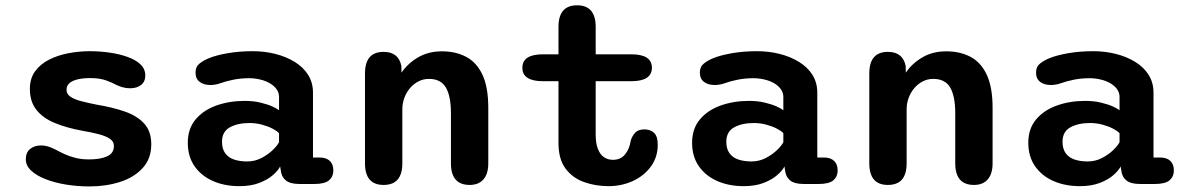

<svg xmlns="http://www.w3.org/2000/svg" viewBox="-20 -676 4373 707"><path d="M309 10.5Q265.5 10.5 223.8 3.8Q182 -3 148.5 -16Q115 -29 95 -47.5Q75 -66 75 -89.5Q75 -114.5 91 -127.5Q107 -140.5 132 -140.5Q143.5 -140.5 156.5 -136.8Q169.5 -133 185 -125Q200.5 -116.5 218.5 -108.2Q236.5 -100 258.5 -94.5Q280.5 -89 308 -89Q350 -89 374.8 -100.5Q399.5 -112 399.5 -138.5Q399.5 -154.5 385.2 -164.5Q371 -174.5 345 -181.5Q319 -188.5 283.5 -194.5Q226 -205 182.5 -222.8Q139 -240.5 114.5 -271Q90 -301.5 90 -348.5Q90 -387 109.2 -413.5Q128.5 -440 160.5 -456.2Q192.5 -472.5 231.8 -480Q271 -487.5 310.5 -487.5Q348 -487.5 384.2 -482.2Q420.5 -477 450.2 -466.2Q480 -455.5 497.5 -438.8Q515 -422 515 -398Q515 -375 499.2 -363Q483.5 -351 459.5 -351Q446 -351 434 -354Q422 -357 409 -363Q394 -371.5 370.5 -380Q347 -388.5 312 -388.5Q297.5 -388.5 282.2 -386.8Q267 -385 254 -380.2Q241 -375.5 233 -367Q225 -358.5 225 -345Q225 -329.5 239.5 -319.8Q254 -310 279 -303.5Q304 -297 336.5 -290.5Q394.5 -281 439.8 -265.2Q485 -249.5 511 -221Q537 -192.5 537 -144.5Q537 -91.5 505.2 -57Q473.5 -22.5 421.8 -6Q370 10.5 309 10.5Z M1083 1.5Q1047.5 1.5 1031.5 -12.5Q1015.5 -26.5 1013.5 -51.5L1011.5 -63Q1004.5 -48.5 985.2 -31.5Q966 -14.5 935 -2.5Q904 9.5 861.5 9.5Q807.5 9.5 764.5 -9.2Q721.5 -28 696.5 -63.8Q671.5 -99.5 671.5 -150.5Q671.5 -202 700.2 -236.2Q729 -270.5 776.8 -287.5Q824.5 -304.5 881 -304.5Q913 -304.5 939 -298.2Q965 -292 982.8 -284Q1000.5 -276 1007.5 -270V-319Q1007.5 -335 998.2 -347.8Q989 -360.5 973.5 -369.5Q958 -378.5 938 -383.2Q918 -388 896.5 -388Q866.5 -388 839.2 -382.5Q812 -377 791.5 -369.5Q781.5 -366 772.5 -364.5Q763.5 -363 754.5 -363Q730.5 -363 715.2 -374.5Q700 -386 700 -409Q700 -430.5 715 -442.2Q730 -454 750 -462Q775.5 -472.5 818 -480Q860.5 -487.5 910.5 -487.5Q954 -487.5 993.8 -477.5Q1033.5 -467.5 1065 -448.2Q1096.5 -429 1114.5 -400.5Q1132.5 -372 1132.5 -335V-96H1156.5Q1181.5 -96 1194.5 -83.5Q1207.5 -71 1207.5 -48Q1207.5 -26 1191.8 -12.2Q1176 1.5 1137 1.5ZM1007.5 -185.5Q1000.5 -193.5 983.8 -202.2Q967 -211 944.8 -217Q922.5 -223 899 -223Q855 -223 826.2 -207Q797.5 -191 797.5 -154Q797.5 -128 809.2 -111.8Q821 -95.5 842 -88.5Q863 -81.5 890 -81.5Q918.5 -81.5 942.5 -94Q966.5 -106.5 983.8 -123Q1001 -139.5 1007.5 -152.5Z M1709.5 5Q1640.5 5 1640.5 -74.5V-258.5Q1640.5 -322 1621.8 -353.8Q1603 -385.5 1559.5 -385.5Q1539 -385.5 1521.2 -376.5Q1503.5 -367.5 1490 -351.8Q1476.5 -336 1469 -315.8Q1461.5 -295.5 1461.5 -273V-74.5Q1461.5 5 1392.5 5Q1324 5 1324 -74.5V-405.5Q1324 -485 1392.5 -485Q1447.5 -485 1458 -433L1458.5 -408.5Q1481.5 -442.5 1519.5 -464.8Q1557.5 -487 1607 -487Q1658.5 -487 1697 -466.5Q1735.5 -446 1756.8 -400.2Q1778 -354.5 1778 -278.5V-74.5Q1778 -36 1760.2 -15.5Q1742.5 5 1709.5 5Z M1979.5 -377Q1903.5 -377 1903.5 -426.5Q1903.5 -476 1979.5 -476H2036.5V-577Q2036.5 -656.5 2105 -656.5Q2173.5 -656.5 2173.5 -577V-476H2304.5Q2380.5 -476 2380.5 -426.5Q2380.5 -377 2304.5 -377H2173.5V-181Q2173.5 -148 2181.8 -127.2Q2190 -106.5 2204.2 -97Q2218.5 -87.5 2237 -87.5Q2266 -87.5 2282.2 -108.2Q2298.5 -129 2302.5 -158Q2307.5 -175 2318.8 -187.2Q2330 -199.5 2353 -199.5Q2375 -199.5 2388.5 -186.8Q2402 -174 2402 -143Q2402 -97 2376.5 -62.5Q2351 -28 2309.8 -9.2Q2268.5 9.5 2221 9.5Q2173 9.5 2130.8 -5.5Q2088.5 -20.5 2062.5 -55.2Q2036.5 -90 2036.5 -149.5V-377Z M2940 1.5Q2904.5 1.5 2888.5 -12.5Q2872.5 -26.5 2870.5 -51.5L2868.5 -63Q2861.5 -48.5 2842.2 -31.5Q2823 -14.5 2792 -2.5Q2761 9.5 2718.5 9.5Q2664.5 9.5 2621.5 -9.2Q2578.5 -28 2553.5 -63.8Q2528.5 -99.5 2528.5 -150.5Q2528.5 -202 2557.2 -236.2Q2586 -270.5 2633.8 -287.5Q2681.5 -304.5 2738 -304.5Q2770 -304.5 2796 -298.2Q2822 -292 2839.8 -284Q2857.5 -276 2864.5 -270V-319Q2864.5 -335 2855.2 -347.8Q2846 -360.5 2830.5 -369.5Q2815 -378.5 2795 -383.2Q2775 -388 2753.5 -388Q2723.5 -388 2696.2 -382.5Q2669 -377 2648.5 -369.5Q2638.5 -366 2629.5 -364.5Q2620.5 -363 2611.5 -363Q2587.5 -363 2572.2 -374.5Q2557 -386 2557 -409Q2557 -430.5 2572 -442.2Q2587 -454 2607 -462Q2632.5 -472.5 2675 -480Q2717.5 -487.5 2767.5 -487.5Q2811 -487.5 2850.8 -477.5Q2890.5 -467.5 2922 -448.2Q2953.5 -429 2971.5 -400.5Q2989.5 -372 2989.5 -335V-96H3013.5Q3038.5 -96 3051.5 -83.5Q3064.5 -71 3064.5 -48Q3064.5 -26 3048.8 -12.2Q3033 1.5 2994 1.5ZM2864.5 -185.5Q2857.5 -193.5 2840.8 -202.2Q2824 -211 2801.8 -217Q2779.5 -223 2756 -223Q2712 -223 2683.2 -207Q2654.5 -191 2654.5 -154Q2654.5 -128 2666.2 -111.8Q2678 -95.5 2699 -88.5Q2720 -81.5 2747 -81.5Q2775.5 -81.5 2799.5 -94Q2823.5 -106.5 2840.8 -123Q2858 -139.5 2864.5 -152.5Z M3566.5 5Q3497.5 5 3497.5 -74.5V-258.5Q3497.5 -322 3478.8 -353.8Q3460 -385.5 3416.5 -385.5Q3396 -385.5 3378.2 -376.5Q3360.5 -367.5 3347 -351.8Q3333.5 -336 3326 -315.8Q3318.5 -295.5 3318.5 -273V-74.5Q3318.5 5 3249.5 5Q3181 5 3181 -74.5V-405.5Q3181 -485 3249.5 -485Q3304.5 -485 3315 -433L3315.5 -408.5Q3338.5 -442.5 3376.5 -464.8Q3414.5 -487 3464 -487Q3515.5 -487 3554 -466.5Q3592.5 -446 3613.8 -400.2Q3635 -354.5 3635 -278.5V-74.5Q3635 -36 3617.2 -15.5Q3599.5 5 3566.5 5Z M4178 1.5Q4142.5 1.5 4126.5 -12.5Q4110.5 -26.5 4108.5 -51.5L4106.5 -63Q4099.5 -48.5 4080.2 -31.5Q4061 -14.5 4030 -2.5Q3999 9.5 3956.5 9.5Q3902.5 9.5 3859.5 -9.2Q3816.5 -28 3791.5 -63.8Q3766.5 -99.5 3766.5 -150.5Q3766.5 -202 3795.2 -236.2Q3824 -270.5 3871.8 -287.5Q3919.5 -304.5 3976 -304.5Q4008 -304.5 4034 -298.2Q4060 -292 4077.8 -284Q4095.5 -276 4102.5 -270V-319Q4102.5 -335 4093.2 -347.8Q4084 -360.5 4068.5 -369.5Q4053 -378.5 4033 -383.2Q4013 -388 3991.5 -388Q3961.5 -388 3934.2 -382.5Q3907 -377 3886.5 -369.5Q3876.5 -366 3867.5 -364.5Q3858.5 -363 3849.5 -363Q3825.5 -363 3810.2 -374.5Q3795 -386 3795 -409Q3795 -430.5 3810 -442.2Q3825 -454 3845 -462Q3870.5 -472.5 3913 -480Q3955.5 -487.5 4005.5 -487.5Q4049 -487.5 4088.8 -477.5Q4128.5 -467.5 4160 -448.2Q4191.5 -429 4209.5 -400.5Q4227.5 -372 4227.5 -335V-96H4251.5Q4276.5 -96 4289.5 -83.5Q4302.5 -71 4302.5 -48Q4302.5 -26 4286.8 -12.2Q4271 1.5 4232 1.5ZM4102.5 -185.5Q4095.5 -193.5 4078.8 -202.2Q4062 -211 4039.8 -217Q4017.5 -223 3994 -223Q3950 -223 3921.2 -207Q3892.5 -191 3892.5 -154Q3892.5 -128 3904.2 -111.8Q3916 -95.5 3937 -88.5Q3958 -81.5 3985 -81.5Q4013.5 -81.5 4037.5 -94Q4061.5 -106.5 4078.8 -123Q4096 -139.5 4102.5 -152.5Z"/></svg>

Font: Sono Monospace SemiBold
Style: Regular
Weight: 600
Designer: Tyler Finck
Foundry: Tyler Finck
Version: Version 2.112